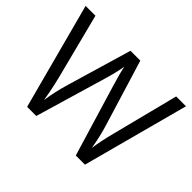

<svg xmlns="http://www.w3.org/2000/svg" viewBox="-145 -965 1216 1216"><g transform="rotate(45 463.0 -357.0)"><path d="M721 0H639L495 -478Q485 -510 472 -558Q459 -606 459 -616Q448 -552 425 -475L285 0H203L13 -714H101L214 -273Q237 -180 248 -105Q261 -194 287 -280L415 -714H503L637 -276Q661 -200 677 -105Q686 -174 712 -274L824 -714H912Z"/></g></svg>

Font: Stephens Clock
Style: Regular
Weight: 400
Designer: Peter Wiegel (catfonts.de) with slight modifications by DT1.org
Version: Version 0.9.1